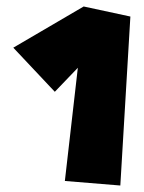

<svg xmlns="http://www.w3.org/2000/svg" viewBox="-20 -593 445 592"><path d="M21 -446 238 -573 382 -542 351 -21 180 -35 220 -384 149 -310Z"/></svg>

Font: Super Mario
Style: Regular
Weight: 400
Version: Version 1.0